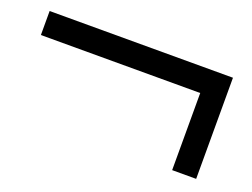

<svg xmlns="http://www.w3.org/2000/svg" viewBox="-57 -502 650 496"><g transform="rotate(20 268.0 -254.0)"><path d="M446 -115V-327H8V-393H512V-115Z"/></g></svg>

Font: STIXGeneralUnicodeRegular
Style: Regular
Weight: 400
Designer: MicroPress Inc., with final additions and corrections provided by Coen Hoffman, Elsevier (retired)
Version: Version 1.1.0